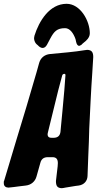

<svg xmlns="http://www.w3.org/2000/svg" viewBox="-30 -997 510 1009"><path d="M442 -822C442 -888 392 -977 320 -977C230 -977 175 -886 151 -809C150 -804 149 -800 149 -797C149 -789 151 -775 163 -764C165 -763 167 -761 169 -759L174 -754C181 -748 188 -745 194 -745C203 -745 211 -751 217 -762C224 -775 230 -787 235 -796C254 -831 269 -849 312 -849C337 -849 356 -823 367 -791L370 -777C373 -763 379 -756 386 -756C389 -756 402 -763 402 -766L409 -772C414 -776 418 -779 420 -781L424 -785C436 -796 442 -809 442 -822ZM313 -11C333 -14 351 -17 368 -20L384 -22C411 -26 429 -45 430 -72L434 -179C435 -204 436 -228 437 -251L439 -321C444 -418 448 -519 455 -615L460 -697C460 -720 454 -735 427 -735L422 -734H420C389 -729 358 -725 327 -722L232 -713C205 -710 184 -694 176 -667L162 -617C130 -507 87 -360 58 -268L-8 -48C-11 -43 -10 -38 -10 -34C-10 -18 1 -11 16 -11L21 -12H23L42 -14C59 -17 78 -18 98 -21L106 -22C133 -25 155 -43 162 -70L182 -141C187 -161 200 -171 221 -171H246C267 -171 274 -159 274 -140L273 -123L264 -46C264 -23 269 -8 296 -8L301 -9H303ZM308 -522C304 -483 301 -447 298 -412C295 -383 293 -355 290 -328L288 -306C286 -285 275 -274 255 -273H240C225 -273 220 -281 220 -292C220 -293 221 -297 222 -302L276 -522L297 -601C298 -605 302 -608 307 -609C312 -609 314 -607 314 -602Z"/></svg>

Font: Bangerz
Style: Bold
Weight: 700
Designer: vernon adams
Foundry: Vernon Adams
Version: Version 2.10;December 28, 2023;FontCreator 13.0.0.2683 64-bi